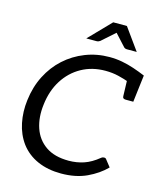

<svg xmlns="http://www.w3.org/2000/svg" viewBox="-134 -1022 937 1125"><g transform="rotate(15 334.5 -459.5)"><path d="M344 8Q264 8 201.5 -19.5Q139 -47 99 -100Q61 -152 47.5 -218.5Q34 -285 43 -356Q53 -439 87.5 -506.5Q122 -574 175 -622Q229 -671 298 -698Q367 -725 444 -725Q484 -725 521 -718Q558 -711 593.5 -699Q629 -687 665 -672L656 -599L588 -612Q558 -623 521 -632Q484 -641 441 -641Q361 -641 297 -605.5Q233 -570 192.5 -506Q152 -442 142 -356Q132 -277 153.5 -213.5Q175 -150 228.5 -113Q282 -76 368 -76Q416 -76 459.5 -90.5Q503 -105 547 -141Q552 -145 556.5 -146.5Q561 -148 565 -148Q568 -148 571.5 -147Q575 -146 578 -142L611 -100Q566 -54 499.5 -23Q433 8 344 8ZM577 -624 656 -599 645 -508H599Q591 -508 585.5 -511.5Q580 -515 580 -524ZM283 -795 411 -927H494L589 -795H530Q518 -795 511 -802L446 -873L366 -802Q362 -799 356.5 -797Q351 -795 345 -795Z"/></g></svg>

Font: Aleo
Style: Italic
Weight: 400
Italic angle: -7°
Designer: Alessio Laiso
Foundry: Alessio Laiso
Version: Version 2.001;gftools[0.9.29]